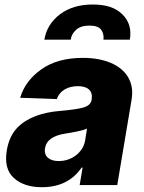

<svg xmlns="http://www.w3.org/2000/svg" viewBox="-20 -804 626 834"><path d="M9.6 -151.3Q19.9 -211.6 53.6 -247.5Q70.3 -265.3 91.3 -278.4Q112.2 -291.5 136.2 -300.4Q160.2 -309.3 186.4 -314.6Q212.7 -320 240.4 -322.1Q311.1 -328.1 342.3 -337Q373.6 -345.9 378.2 -370.7V-372.5Q382.5 -400.2 366.7 -415Q350.9 -429.7 318.5 -429.7Q284.1 -429.7 260.1 -415Q236.2 -400.2 226.6 -373.6L67.5 -379.3Q89.8 -453.8 160.2 -503.2Q229.8 -552.6 340.2 -552.6Q409.1 -552.6 460.2 -531.2Q485.8 -520.6 505 -505Q524.1 -489.3 536.2 -469.1Q548.3 -448.9 552.4 -424.2Q556.5 -399.5 551.5 -370.7L489.3 0H326L338.8 -76H334.5Q275.9 9.2 161.9 9.2Q84.5 9.2 40.1 -30.9Q-3.9 -70.7 9.6 -151.3ZM172.6 -631.7Q183.9 -698.9 240.4 -741.8Q296.9 -784.4 382.5 -784.4Q425.4 -784.4 457 -774.3Q488.6 -764.2 511.4 -741.8Q555.4 -698.9 544 -631.7H429.3Q432.5 -656.2 419.7 -674.4Q406.6 -692.8 368.3 -692.8Q329.9 -692.8 310 -674Q289.8 -655.2 287.3 -631.7ZM235.1 -104.4Q255.3 -104.4 274.3 -110.6Q293.3 -116.8 308.9 -128.6Q324.6 -140.3 335.4 -156.8Q346.2 -173.3 349.8 -193.9L358 -245.7Q350.1 -241.8 339.5 -238.8Q328.8 -235.8 315.3 -233Q301.5 -230.1 288.5 -227.8Q275.6 -225.5 263.5 -223.7Q224.8 -217.7 202.2 -202.1Q179.7 -186.4 175.4 -159.8Q173.3 -146.7 176.7 -136.2Q180 -125.7 187.9 -118.8Q195.7 -111.9 207.7 -108.1Q219.8 -104.4 235.1 -104.4Z"/></svg>

Font: Inter P Extra Bold
Style: Italic
Weight: 800
Italic angle: 9.39999°
Designer: Rasmus Andersson
Foundry: rsms
Version: Version 3.018;git-588b23468